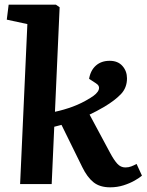

<svg xmlns="http://www.w3.org/2000/svg" viewBox="-20 -787 628 821"><path d="M97 -684 9 -703 17 -767H219L235 -756L215 -309Q253 -317 291 -331Q329 -345 366 -368Q396 -386 402 -403Q408 -420 390 -431L361 -450Q367 -486 390 -506.5Q413 -527 449 -527Q484 -527 503.5 -505Q523 -483 523 -452Q523 -412 497.5 -385Q472 -358 427 -331Q408 -320 393 -312Q378 -304 363 -297L451 -133Q467 -103 481.5 -87Q496 -71 516 -71Q530 -71 541.5 -75.5Q553 -80 564 -86L587 -36Q577 -27 556 -15Q535 -3 508 5.5Q481 14 451 14Q407 14 380 -7.5Q353 -29 332 -72L243 -253Q235 -251 227.5 -249Q220 -247 212 -245L201 0H66Z"/></svg>

Font: Literata 18pt
Style: Bold Italic
Weight: 700
Italic angle: -2°
Designer: Latin by Veronika Burian and Jose Scaglione. Greek by Irene Vlachou. Cyrillic by Vera Evstafieva
Foundry: TypeTogether
Version: Version 3.103;gftools[0.9.29]